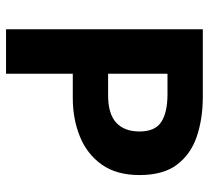

<svg xmlns="http://www.w3.org/2000/svg" viewBox="-48 -644 692 636"><g transform="rotate(90 298.0 -326.0)"><path d="M76.9 0V-651.8H300.8Q372.6 -651.8 431.2 -632.2Q489.9 -612.6 524.9 -567Q559.9 -521.3 559.9 -442.1Q559.9 -365.9 525.1 -317Q490.3 -268.1 432.1 -244.6Q373.9 -221.1 304.8 -221.1H224.3V0ZM224.3 -338.1H296.1Q357 -338.1 386.3 -364.9Q415.5 -391.7 415.5 -442.1Q415.5 -493.7 383.9 -514.2Q352.4 -534.8 292.1 -534.8H224.3Z"/></g></svg>

Font: SourceSans3VF
Style: Regular
Weight: 200
Designer: Paul D. Hunt
Foundry: Adobe
Version: Version 3.052;hotconv 1.1.0;makeotfexe 2.6.0